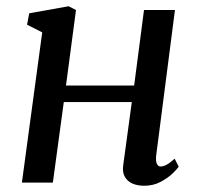

<svg xmlns="http://www.w3.org/2000/svg" viewBox="-20 -584 636 614"><path d="M479.5 -87Q477.5 -68.5 481.8 -60Q486 -51.5 493 -51.5Q502 -51.5 512.5 -57Q523 -62.5 538.5 -76.5L551.5 -51Q547 -44 531.8 -29.2Q516.5 -14.5 493.2 -2.2Q470 10 441 10Q419.5 10 403.2 2.8Q387 -4.5 379 -19Q371 -33.5 374 -55.5L401.5 -257.5H184L149 0H50L115 -480.5L66.5 -505L73.5 -541.5L199.5 -564L223 -552L191 -310.5H409L440.5 -552H539.5Z"/></svg>

Font: Merriweather 24pt
Style: Italic
Weight: 400
Italic angle: -7.8°
Designer: Eben Sorkin
Foundry: Eben Sorkin
Version: Version 2.101